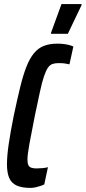

<svg xmlns="http://www.w3.org/2000/svg" viewBox="-20 -909 418 937"><path d="M129 8Q87 8 61.5 -3.5Q36 -15 25 -40.5Q14 -66 14 -107Q14 -148 22.5 -206Q31 -264 47 -344Q64 -424 78.5 -483.5Q93 -543 109 -583.5Q125 -624 145.5 -649Q166 -674 194 -685Q222 -696 260 -696Q277 -696 292.5 -694Q308 -692 320 -688.5Q332 -685 338 -682L319 -595Q312 -596 303 -598Q294 -600 284 -600.5Q274 -601 265 -601Q248 -601 235.5 -596.5Q223 -592 213.5 -578Q204 -564 194.5 -536Q185 -508 175 -461.5Q165 -415 150 -344Q133 -259 123.5 -206.5Q114 -154 114 -131Q114 -112 118.5 -103Q123 -94 133 -90.5Q143 -87 158 -87Q172 -87 187.5 -88.5Q203 -90 214 -93L196 -9Q188 -5 176 -1Q164 3 152 5.5Q140 8 129 8ZM229 -744V-749L280 -889H378V-884L311 -744Z"/></svg>

Font: Saira UltraCondensed
Style: Bold Italic
Weight: 700
Width: 1
Italic angle: -12°
Designer: Hector Gatti with collaboration of the Omnibus-Type team
Foundry: Omnibus-Type
Version: Version 1.101